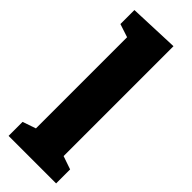

<svg xmlns="http://www.w3.org/2000/svg" viewBox="-258 -808 834 834"><g transform="rotate(45 159.0 -391.0)"><path d="M305 -86V0H13V-86L74 -107V-667L13 -687V-773L244 -782V-107Z"/></g></svg>

Font: Bitter ExtraBold
Style: Regular
Weight: 800
Designer: Sol Matas, and Bitter project Authors
Foundry: Sol Matas
Version: Version 2.001